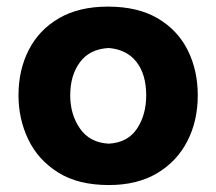

<svg xmlns="http://www.w3.org/2000/svg" viewBox="-20 -532 638 566"><path d="M301 13.5Q210 13.5 151 -23.8Q92 -61 63.2 -121.2Q34.5 -181.5 34.5 -251Q34.5 -325.5 64.8 -384.8Q95 -444 153.8 -478.2Q212.5 -512.5 298 -512.5Q386.5 -512.5 445.2 -477.8Q504 -443 533.5 -383.8Q563 -324.5 563 -251Q563 -175.5 532.2 -115.8Q501.5 -56 443 -21.2Q384.5 13.5 301 13.5ZM300.5 -108.5Q356 -111.5 383.5 -152.2Q411 -193 411 -251Q411 -312.5 382.5 -349.2Q354 -386 300.5 -390.5Q244.5 -387.5 215.8 -348.8Q187 -310 187 -251Q187 -194.5 215.8 -153Q244.5 -111.5 300.5 -108.5Z"/></svg>

Font: Commissioner Flair
Style: Bold
Weight: 700
Designer: Kostas Bartsokas
Foundry: Kostas Bartsokas
Version: Version 1.000; ttfautohint (v1.8.3)